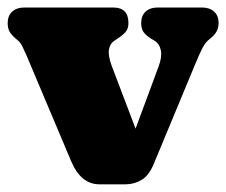

<svg xmlns="http://www.w3.org/2000/svg" viewBox="-24 -486 602 512"><path d="M311 5.5H241Q192 5.5 166 -55.5L47 -337.5Q40.5 -352.5 35.5 -362.5Q30.5 -372.5 24.5 -377.5L18 -383Q7 -392.5 1.8 -401.2Q-3.5 -410 -3.5 -424.5Q-3.5 -444 8.5 -455Q20.5 -466 41 -466H278Q318.5 -466 318.5 -424.5Q318.5 -409 310.2 -400Q302 -391 288.5 -382.5L280.5 -377Q270 -370.5 266.8 -354.8Q263.5 -339 273.5 -311.5L337.5 -143L398.5 -307.5Q408.5 -334 405 -351.5Q401.5 -369 388 -377.5L379.5 -382.5Q366 -391 359.2 -400Q352.5 -409 352.5 -424.5Q352.5 -444 364.2 -455Q376 -466 397 -466H514.5Q535 -466 547 -455Q559 -444 559 -424.5Q559 -400.5 537 -383.5L530.5 -378Q523.5 -372 516.5 -359.2Q509.5 -346.5 494.5 -310L386.5 -50Q373.5 -18 353.5 -6.2Q333.5 5.5 311 5.5Z"/></svg>

Font: Fraunces 72pt S100 Black
Style: Regular
Weight: 900
Version: Version 1.000; ttfautohint (v1.8.3)